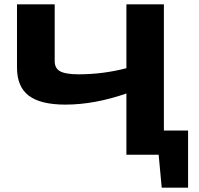

<svg xmlns="http://www.w3.org/2000/svg" viewBox="-20 -710 911 881"><path d="M843 -111V151H722L708 0H560V-281Q413 -230 280 -230Q166 -230 112 -271Q58 -312 58 -400V-690H231V-436Q229 -399 254 -384Q279 -369 341 -369Q452 -369 560 -397V-690H732V-111Z"/></svg>

Font: Exo 2 Expanded
Style: Bold
Weight: 700
Width: 7
Designer: Natanael Gama
Version: Version 1.001;PS 001.001;hotconv 1.0.70;makeotf.lib2.5.58329